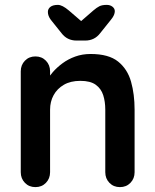

<svg xmlns="http://www.w3.org/2000/svg" viewBox="-20 -766 636 786"><path d="M351 -545Q425 -545 463.5 -514Q502 -483 516.5 -431.5Q531 -380 531 -317V-61Q531 -35 514 -17.5Q497 0 471 0Q445 0 428 -17.5Q411 -35 411 -61V-317Q411 -350 402.5 -376.5Q394 -403 372 -419Q350 -435 309 -435Q269 -435 241.5 -419Q214 -403 199.5 -376.5Q185 -350 185 -317V-61Q185 -35 168 -17.5Q151 0 125 0Q99 0 82 -17.5Q65 -35 65 -61V-474Q65 -500 82 -517.5Q99 -535 125 -535Q151 -535 168 -517.5Q185 -500 185 -474V-431L170 -434Q179 -451 196 -470.5Q213 -490 236 -507Q259 -524 288 -534.5Q317 -545 351 -545ZM293 -600Q255 -600 232 -630L188 -685Q176 -701 176 -717Q176 -730 186.5 -738Q197 -746 217 -746Q235 -746 262 -723L327 -667L301 -670L362 -723Q376 -735 387 -740.5Q398 -746 417 -746Q431 -746 440.5 -738.5Q450 -731 450 -720Q450 -713 446.5 -704.5Q443 -696 434 -685L390 -630Q367 -600 329 -600Z"/></svg>

Font: zvoove
Style: Bold
Weight: 700
Designer: Vernon Adams (Nunito) & Andrew Paglinawan (Quicksand)
Foundry: zvoove
Version: Version 3.006